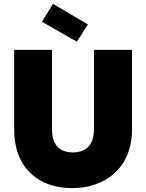

<svg xmlns="http://www.w3.org/2000/svg" viewBox="-20 -962 752 989"><path d="M53 -296C53 -95 180 7 351 7C520 7 660 -95 660 -296V-705H464V-296C464 -223 430 -177 355 -177C280 -177 248 -223 248 -296V-705H53ZM196 -850 376 -747 433 -836 253 -942Z"/></svg>

Font: SVN-Poppins ExtraBold
Style: Regular
Weight: 800
Designer: Ninad Kale (Devanagari), Jonny Pinhorn (Latin)
Foundry: Indian Type Foundry
Version: Version 3.002 2017; ttfautohint (v1.8.3)